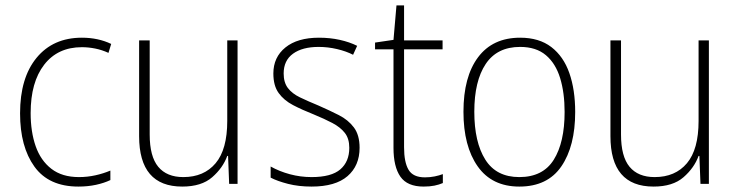

<svg xmlns="http://www.w3.org/2000/svg" viewBox="-20 -678 2717 708"><path d="M269 10Q160 10 107 -63.5Q54 -137 54 -260Q54 -391 115 -465Q176 -539 282 -539Q342 -539 390 -516L380 -483Q356 -494 331 -499Q306 -504 282 -504Q193 -504 143 -439.5Q93 -375 93 -261Q93 -192 111.5 -139Q130 -86 169.5 -55.5Q209 -25 271 -25Q302 -25 331.5 -31.5Q361 -38 387 -49V-14Q364 -3 334 3.5Q304 10 269 10Z M856 -529V0H825L821 -103H818Q802 -59 762.5 -24.5Q723 10 652 10Q493 10 493 -176V-529H532V-182Q532 -101 563.5 -63Q595 -25 656 -25Q732 -25 775 -76Q818 -127 818 -232V-529Z M1306 -133Q1306 -67 1261.5 -28.5Q1217 10 1129 10Q1081 10 1042 0Q1003 -10 978 -23V-64Q1010 -46 1049 -35.5Q1088 -25 1129 -25Q1202 -25 1235 -53.5Q1268 -82 1268 -133Q1268 -167 1251.5 -188Q1235 -209 1205.5 -224.5Q1176 -240 1137 -256Q1094 -273 1060.5 -290.5Q1027 -308 1007.5 -335Q988 -362 988 -407Q988 -467 1032.5 -503Q1077 -539 1156 -539Q1197 -539 1233 -531Q1269 -523 1297 -509L1282 -476Q1257 -489 1223 -497Q1189 -505 1155 -505Q1095 -505 1060.5 -480Q1026 -455 1026 -407Q1026 -374 1041.5 -353.5Q1057 -333 1086 -319Q1115 -305 1154 -289Q1195 -271 1229.5 -253.5Q1264 -236 1285 -208Q1306 -180 1306 -133Z M1547 -24Q1566 -24 1583 -27.5Q1600 -31 1613 -36V-3Q1599 3 1582 6.5Q1565 10 1542 10Q1482 10 1456.5 -26.5Q1431 -63 1431 -133V-496H1363V-521L1431 -531L1442 -658H1470V-529H1612V-496H1470V-135Q1470 -80 1486.5 -52Q1503 -24 1547 -24Z M2101 -265Q2101 -139 2050 -64.5Q1999 10 1895 10Q1794 10 1741.5 -64.5Q1689 -139 1689 -266Q1689 -395 1743 -467Q1797 -539 1898 -539Q1968 -539 2013 -504.5Q2058 -470 2079.5 -408.5Q2101 -347 2101 -265ZM1729 -266Q1729 -154 1769.5 -89.5Q1810 -25 1895 -25Q1982 -25 2022 -89Q2062 -153 2062 -265Q2062 -336 2045.5 -390Q2029 -444 1993 -474.5Q1957 -505 1898 -505Q1813 -505 1771 -442Q1729 -379 1729 -266Z M2594 -529V0H2563L2559 -103H2556Q2540 -59 2500.5 -24.5Q2461 10 2390 10Q2231 10 2231 -176V-529H2270V-182Q2270 -101 2301.5 -63Q2333 -25 2394 -25Q2470 -25 2513 -76Q2556 -127 2556 -232V-529Z"/></svg>

Font: Noto Sans Hebrew SemiCondensed ExtraLight
Style: Regular
Weight: 200
Width: 4
Designer: Monotype Design Team
Foundry: Monotype Imaging Inc.
Version: Version 2.004; ttfautohint (v1.8.4.7-5d5b)